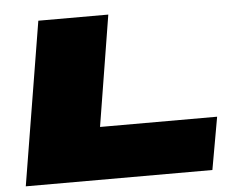

<svg xmlns="http://www.w3.org/2000/svg" viewBox="-50 -760 1009 820"><g transform="rotate(-5 454.0 -350.0)"><path d="M28 0 143 -700H443L366 -225H868L828 0Z"/></g></svg>

Font: Georama ExtraExtended Black
Style: Italic
Weight: 900
Width: 8
Italic angle: -9°
Designer: Jean-Baptiste Levee
Foundry: Production Type
Version: Version 1.000